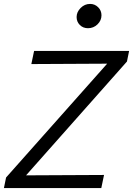

<svg xmlns="http://www.w3.org/2000/svg" viewBox="-20 -960 679 980"><path d="M0 0 11 -54 527 -635 140 -633 154 -700H639L628 -646L113 -65L511 -67L497 0ZM429 -816Q404 -816 387.5 -832.5Q371 -849 371 -873Q371 -898.6 391.5 -919.3Q412.1 -940 439.8 -940Q464 -940 481 -923Q498 -906 498 -882Q498 -855.6 477.8 -835.8Q457.5 -816 429 -816Z"/></svg>

Font: Red Hat Mono
Style: Italic
Weight: 300
Italic angle: -12°
Monospace: yes
Designer: Pentagram, MCKL
Foundry: Pentagram, MCKL
Version: Version 1.023